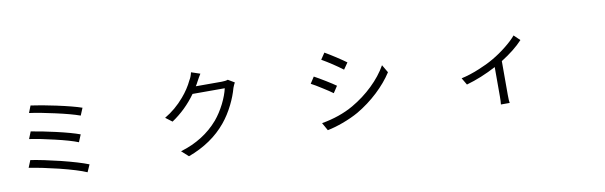

<svg xmlns="http://www.w3.org/2000/svg" viewBox="-53 -1326 6105 1938"><g transform="rotate(-10 3000.0 -356.5)"><path d="M730.5 24.4Q640.6 -14.6 452.1 -61.5Q288.1 -101.6 152.3 -123L182.6 -197.3Q312.5 -176.8 484.4 -134.8Q668 -88.9 763.7 -50.8ZM697.3 -289.1Q617.2 -321.3 461.9 -357.4Q319.3 -391.6 207 -408.2L236.3 -481.4Q354.5 -461.9 487.3 -431.6Q644.5 -395.5 728.5 -364.3ZM761.7 -550.8Q675.8 -582 512.7 -618.2Q357.4 -653.3 252 -667L280.3 -739.3Q383.8 -725.6 538.1 -692.4Q706.1 -656.2 793 -626Z M1766.6 43 1696.3 -20.5Q1936.5 -91.8 2085.9 -265.6Q2140.6 -331.1 2184.6 -418Q2225.6 -501 2241.2 -570.3H1911.1Q1808.6 -426.8 1664.1 -330.1L1596.7 -380.9Q1710.9 -448.2 1797.9 -550.8Q1864.3 -627.9 1903.3 -710.9Q1922.9 -741.2 1933.6 -788.1L2024.4 -757.8Q2004.9 -727.5 1980.5 -681.6Q1970.7 -661.1 1957 -640.6H2222.7Q2262.7 -640.6 2286.1 -649.4L2351.6 -610.4Q2339.8 -589.8 2328.1 -558.6Q2306.6 -478.5 2264.6 -393.6Q2216.8 -296.9 2155.3 -222.7Q2010.7 -46.9 1766.6 43Z M3192.4 27.3 3147.5 -52.7Q3333 -85 3474.6 -166Q3594.7 -235.4 3690.4 -328.1Q3785.2 -418.9 3844.7 -523.4L3891.6 -443.4Q3828.1 -344.7 3730.5 -253.4Q3632.8 -162.1 3516.6 -93.8Q3446.3 -53.7 3351.6 -18.6Q3265.6 12.7 3192.4 27.3ZM3316.4 -330.1Q3278.3 -358.4 3213.9 -398.4Q3145.5 -442.4 3103.5 -463.9L3146.5 -530.3Q3190.4 -506.8 3259.8 -464.4Q3329.1 -421.9 3361.3 -398.4ZM3460 -545.9Q3358.4 -622.1 3250 -684.6L3293.9 -750Q3335 -726.6 3406.2 -680.7Q3471.7 -637.7 3505.9 -612.3Z M4958 75.2Q4961.9 45.9 4961.9 -8.8V-307.6Q4807.6 -225.6 4655.3 -182.6L4613.3 -253.9Q4700.2 -272.5 4798.8 -313.5Q4883.8 -347.7 4952.1 -387.7Q5026.4 -430.7 5095.7 -486.3Q5167 -543 5204.1 -588.9L5264.6 -531.2Q5181.6 -441.4 5043 -354.5V-8.8Q5043 56.6 5047.9 75.2Z"/></g></svg>

Font: Bpmf GenYo Gothic R
Style: R
Weight: 400
Foundry: But Ko
Version: Version 1.320